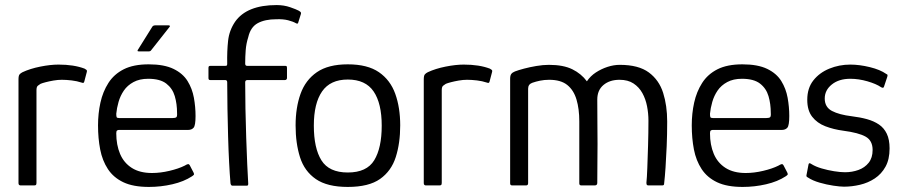

<svg xmlns="http://www.w3.org/2000/svg" viewBox="-20 -732 3565 758"><path d="M211 -477Q272 -477 314 -461Q319 -458 321.5 -456Q324 -454 323 -449L313 -411Q312 -406 309.5 -405Q307 -404 302 -406Q284 -412 263 -414.5Q242 -417 224 -417Q208 -417 191 -414Q174 -411 160.5 -407.5Q147 -404 140 -401Q136 -398 130 -394Q124 -390 124 -376V-11Q124 -4 122 -2Q120 0 115 0H61Q58 0 55.5 -2Q53 -4 53 -9V-418Q53 -433 57 -438Q61 -443 69 -447Q99 -461 139 -469Q179 -477 211 -477Z M367 -237Q367 -284 376.5 -327Q386 -370 408 -404.5Q430 -439 468.5 -458.5Q507 -478 567 -478Q628 -478 665 -460Q702 -442 720.5 -412Q739 -382 745.5 -346Q752 -310 752 -274Q752 -237 744.5 -228Q737 -219 722 -219H449Q446 -219 442.5 -217Q439 -215 439 -206Q439 -160 454 -124.5Q469 -89 500.5 -69Q532 -49 580 -49Q613 -49 649 -57.5Q685 -66 709 -78Q717 -83 722 -84Q727 -85 731 -76L744 -51Q747 -45 745.5 -42.5Q744 -40 738 -36Q706 -15 660.5 -4.5Q615 6 568 6Q506 6 467 -12.5Q428 -31 406 -64.5Q384 -98 375.5 -142Q367 -186 367 -237ZM679 -286Q679 -322 670 -352.5Q661 -383 636.5 -402Q612 -421 565 -421Q531 -421 507 -408Q483 -395 469 -374.5Q455 -354 448 -329.5Q441 -305 439 -283Q439 -273 440.5 -269.5Q442 -266 450 -266H662Q672 -266 676 -269Q680 -272 679 -286ZM529 -529Q523 -529 523 -531.5Q523 -534 526 -538L581 -626Q584 -632 594 -632H646Q649 -632 650.5 -630Q652 -628 648 -624L577 -534Q575 -531 572.5 -530Q570 -529 565 -529Z M890 -8Q887 -43 884.5 -91Q882 -139 880.5 -193.5Q879 -248 878 -303Q877 -358 877 -407Q877 -416 869 -416H810Q806 -416 804.5 -418Q803 -420 803 -424V-464Q803 -468 804.5 -470Q806 -472 811 -472H869Q874 -472 875.5 -473.5Q877 -475 877 -481Q876 -530 880.5 -571Q885 -612 908 -646Q931 -679 972 -695.5Q1013 -712 1072 -712Q1101 -712 1125.5 -703.5Q1150 -695 1159 -690Q1166 -686 1167.5 -683.5Q1169 -681 1168 -677L1158 -645Q1157 -640 1155 -639Q1153 -638 1149 -640Q1137 -647 1117.5 -652Q1098 -657 1071 -656Q1026 -656 997.5 -640.5Q969 -625 960 -585Q952 -560 950 -534Q948 -508 948 -481Q948 -476 950 -474Q952 -472 956 -472H1106Q1110 -472 1111.5 -470.5Q1113 -469 1113 -463V-424Q1113 -421 1111 -418.5Q1109 -416 1105 -416H957Q953 -416 950.5 -414Q948 -412 948 -407Q948 -360 949 -303Q950 -246 952 -189Q954 -132 956 -84.5Q958 -37 960 -7Q960 -3 959 -1Q958 1 954 1H897Q895 1 893 -1Q891 -3 890 -8Z M1353 6Q1272 6 1227 -25Q1182 -56 1164.5 -111Q1147 -166 1147 -237Q1147 -307 1166.5 -361.5Q1186 -416 1231 -447Q1276 -478 1353 -478Q1431 -478 1476 -447Q1521 -416 1540.5 -361.5Q1560 -307 1560 -237Q1560 -167 1542.5 -112Q1525 -57 1480.5 -25.5Q1436 6 1353 6ZM1353 -51Q1428 -51 1457.5 -99.5Q1487 -148 1487 -236Q1487 -324 1455 -371Q1423 -418 1353 -418Q1284 -418 1251.5 -371Q1219 -324 1219 -236Q1219 -147 1249 -99Q1279 -51 1353 -51Z M1811 -477Q1872 -477 1914 -461Q1919 -458 1921.5 -456Q1924 -454 1923 -449L1913 -411Q1912 -406 1909.5 -405Q1907 -404 1902 -406Q1884 -412 1863 -414.5Q1842 -417 1824 -417Q1808 -417 1791 -414Q1774 -411 1760.5 -407.5Q1747 -404 1740 -401Q1736 -398 1730 -394Q1724 -390 1724 -376V-11Q1724 -4 1722 -2Q1720 0 1715 0H1661Q1658 0 1655.5 -2Q1653 -4 1653 -9V-418Q1653 -433 1657 -438Q1661 -443 1669 -447Q1699 -461 1739 -469Q1779 -477 1811 -477Z M2002 0Q1994 0 1994 -8V-421Q1994 -434 1998.5 -440Q2003 -446 2013 -450Q2026 -455 2048.5 -461Q2071 -467 2097.5 -471.5Q2124 -476 2147 -476Q2204 -476 2239.5 -458.5Q2275 -441 2297 -411Q2311 -432 2332.5 -446Q2354 -460 2378.5 -468Q2403 -476 2427 -476Q2501 -476 2541.5 -446Q2582 -416 2598 -365.5Q2614 -315 2614 -252Q2614 -201 2612 -154.5Q2610 -108 2607.5 -71Q2605 -34 2602 -8Q2602 -3 2600 -1.5Q2598 0 2594 0H2540Q2535 0 2533.5 -2.5Q2532 -5 2532 -11Q2534 -29 2535.5 -68.5Q2537 -108 2538.5 -158Q2540 -208 2540 -256Q2540 -284 2534.5 -312.5Q2529 -341 2516 -364.5Q2503 -388 2481 -402.5Q2459 -417 2426 -417Q2387 -417 2362.5 -396.5Q2338 -376 2338 -339Q2338 -287 2338.5 -244Q2339 -201 2339 -163.5Q2339 -126 2338.5 -89Q2338 -52 2338 -10Q2338 0 2328 0H2275Q2267 0 2267 -8V-253Q2267 -302 2256 -339Q2245 -376 2219.5 -396.5Q2194 -417 2148 -417Q2129 -417 2112 -413.5Q2095 -410 2081 -405Q2065 -399 2065 -382V-9Q2065 0 2057 0Z M2711 -237Q2711 -284 2720.5 -327Q2730 -370 2752 -404.5Q2774 -439 2812.5 -458.5Q2851 -478 2911 -478Q2972 -478 3009 -460Q3046 -442 3064.5 -412Q3083 -382 3089.5 -346Q3096 -310 3096 -274Q3096 -237 3088.5 -228Q3081 -219 3066 -219H2793Q2790 -219 2786.5 -217Q2783 -215 2783 -206Q2783 -160 2798 -124.5Q2813 -89 2844.5 -69Q2876 -49 2924 -49Q2957 -49 2993 -57.5Q3029 -66 3053 -78Q3061 -83 3066 -84Q3071 -85 3075 -76L3088 -51Q3091 -45 3089.5 -42.5Q3088 -40 3082 -36Q3050 -15 3004.5 -4.5Q2959 6 2912 6Q2850 6 2811 -12.5Q2772 -31 2750 -64.5Q2728 -98 2719.5 -142Q2711 -186 2711 -237ZM3023 -286Q3023 -322 3014 -352.5Q3005 -383 2980.5 -402Q2956 -421 2909 -421Q2875 -421 2851 -408Q2827 -395 2813 -374.5Q2799 -354 2792 -329.5Q2785 -305 2783 -283Q2783 -273 2784.5 -269.5Q2786 -266 2794 -266H3006Q3016 -266 3020 -269Q3024 -272 3023 -286Z M3172 -83Q3173 -88 3176.5 -87.5Q3180 -87 3184 -84Q3200 -74 3224 -67Q3248 -60 3273 -56Q3298 -52 3316 -52Q3344 -52 3369 -61Q3394 -70 3409.5 -89.5Q3425 -109 3425 -140Q3425 -177 3397.5 -192.5Q3370 -208 3309 -216Q3271 -221 3238.5 -233.5Q3206 -246 3186.5 -271Q3167 -296 3167 -338Q3167 -384 3191 -414.5Q3215 -445 3254 -461Q3293 -477 3337 -477Q3373 -477 3414 -467Q3455 -457 3479 -440Q3484 -438 3484 -435.5Q3484 -433 3483 -429L3470 -390Q3468 -382 3458 -388Q3439 -401 3404.5 -411Q3370 -421 3337 -421Q3292 -421 3264 -398.5Q3236 -376 3236 -343Q3236 -309 3264.5 -294Q3293 -279 3343 -273Q3376 -269 3403 -261.5Q3430 -254 3450 -240.5Q3470 -227 3481 -204Q3492 -181 3492 -146Q3492 -103 3476 -74Q3460 -45 3433.5 -27.5Q3407 -10 3375 -2.5Q3343 5 3312 5Q3297 5 3270 1Q3243 -3 3215.5 -11Q3188 -19 3170 -31Q3166 -33 3164.5 -35Q3163 -37 3164 -41Z"/></svg>

Font: Glory Thin
Style: Regular
Weight: 400
Version: Version 1.011